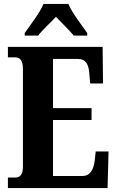

<svg xmlns="http://www.w3.org/2000/svg" viewBox="-20 -951 591 971"><path d="M105 -784V-771H173C193 -798 236 -837 263 -866C287 -840 338 -791 353 -771H421V-784C395 -822 344 -886 326 -931H200C182 -886 131 -822 105 -784ZM20 0H524L529 -185H464L459 -138C453 -94 436 -61 397 -61H248V-344H443V-404H248V-653H373C414 -653 429 -626 432 -576L436 -529H501L499 -714H20V-661H56C76 -661 96 -653 96 -600V-109C96 -70 83 -53 57 -53H20Z"/></svg>

Font: Noto Serif Georgian ExtraCondensed ExtraBold
Style: Regular
Weight: 800
Width: 2
Designer: Monotype Design Team, Akaki Razmadze
Foundry: Google LLC
Version: Version 2.003